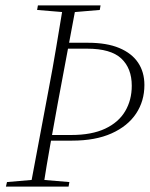

<svg xmlns="http://www.w3.org/2000/svg" viewBox="-20 -694 557 714"><path d="M141 -171 146 -192H245Q321 -192 371 -215.5Q421 -239 445.5 -280.5Q470 -322 470 -375Q470 -440 431 -476.5Q392 -513 304 -513H207L211 -535H307Q377 -535 423.5 -515.5Q470 -496 493.5 -461Q517 -426 517 -378Q517 -318 486 -271.5Q455 -225 395 -198Q335 -171 248 -171ZM2 0 6 -17 111 -26H130L238 -17L235 0ZM93 0 161 -362Q176 -440 189 -518Q202 -596 215 -674H263L195 -311Q181 -234 167 -156Q153 -78 141 0ZM118 -657 121 -674H354L351 -657L245 -648H226Z"/></svg>

Font: Source Serif 4 48pt Light
Style: Italic
Weight: 300
Italic angle: -12°
Designer: Frank Grießhammer
Foundry: Adobe Systems Incorporated
Version: Version 4.004;hotconv 1.0.116;makeotfexe 2.5.65601